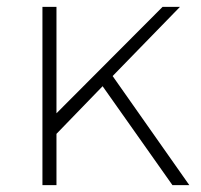

<svg xmlns="http://www.w3.org/2000/svg" viewBox="-20 -541 587 561"><path d="M279.8 -289.1 145 -149.9V0H104V-521H145V-210L455.1 -521H505.9L309.1 -318.8L533.2 0H483.9Z"/></svg>

Font: Montserrat Ultra Light
Style: Regular
Weight: 200
Designer: Julieta Ulanovsky
Foundry: Julieta Ulanovsky
Version: Version 3.001;PS 003.001;hotconv 1.0.70;makeotf.lib2.5.58329